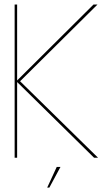

<svg xmlns="http://www.w3.org/2000/svg" viewBox="-20 -695 495 846"><path d="M44.5 0H55.5V-333.5L394.5 0H412L68.5 -337L409.5 -675H392L55.5 -340.5V-675H44.5ZM188 131.5H197.5L246.5 40.5H230Z"/></svg>

Font: Anybody Thin
Style: Regular
Weight: 100
Designer: Tyler Finck
Foundry: Etcetera Type Company
Version: Version 1.114;gftools[0.9.25]